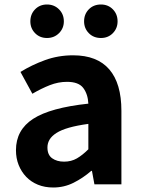

<svg xmlns="http://www.w3.org/2000/svg" viewBox="-20 -820 631 854"><path d="M217 14Q179 14 148.5 1.5Q118 -11 96.5 -33.5Q75 -56 63 -86Q51 -116 51 -152Q51 -242 127.5 -291.5Q204 -341 373 -359Q371 -401 350.5 -428.5Q330 -456 278 -456Q239 -456 201 -441Q163 -426 124 -403L71 -500Q121 -531 180 -552.5Q239 -574 305 -574Q412 -574 466 -511.5Q520 -449 520 -327V0H400L389 -60H386Q349 -28 307 -7Q265 14 217 14ZM265 -101Q297 -101 322 -115.5Q347 -130 373 -156V-269Q322 -262 287 -252Q252 -242 231 -228.5Q210 -215 200.5 -199Q191 -183 191 -164Q191 -131 212 -116Q233 -101 265 -101ZM189 -651Q157 -651 136 -672.5Q115 -694 115 -725Q115 -757 136 -778.5Q157 -800 189 -800Q221 -800 242.5 -778.5Q264 -757 264 -725Q264 -694 242.5 -672.5Q221 -651 189 -651ZM429 -651Q396 -651 375 -672.5Q354 -694 354 -725Q354 -757 375 -778.5Q396 -800 429 -800Q461 -800 482 -778.5Q503 -757 503 -725Q503 -694 482 -672.5Q461 -651 429 -651Z"/></svg>

Font: SpoqaHanSans-Bold
Style: Regular
Weight: 700
Designer: [Spoqa Han Sans] Dong-huui Kim \uAE40 \uB3D9 \uD718   [Noto Sans] Ryoko NISHIZUKA \u897F \u585A \u6DBC \u5B50  (kana & i
Foundry: Spoqa (http://www.spoqa-han-sans.com)
Version: Version 2.000